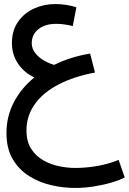

<svg xmlns="http://www.w3.org/2000/svg" viewBox="-20 -536 637 950"><path d="M352 394Q294 394 234.5 380.5Q175 367 124.5 335.5Q74 304 43 251.5Q12 199 12 122Q12 40 48.5 -30Q85 -100 150 -153Q101 -175 70 -220Q39 -265 39 -323Q39 -385 69.5 -428.5Q100 -472 149 -494Q198 -516 254 -516Q280 -516 306 -512Q332 -508 358 -500L340 -407Q297 -418 258 -418Q203 -418 170 -391.5Q137 -365 137 -322Q137 -296 154 -274Q171 -252 197 -237Q223 -222 248 -215Q329 -255 426 -271L450 -177Q347 -158 270.5 -118.5Q194 -79 152.5 -21Q111 37 111 109Q111 164 134 200Q157 236 194 257Q231 278 272.5 286.5Q314 295 352 295Q409 295 465.5 284.5Q522 274 567 255L597 342Q573 355 532.5 367Q492 379 444.5 386.5Q397 394 352 394Z"/></svg>

Font: Noto Sans Arabic Med
Style: Regular
Weight: 500
Designer: Monotype Design Team, Nadine Chahine, Nizar Qandah and Khaled Hosny
Foundry: Monotype Imaging Inc.
Version: Version 2.012; ttfautohint (v1.8.4.7-5d5b)